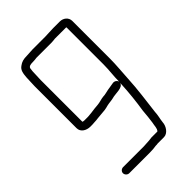

<svg xmlns="http://www.w3.org/2000/svg" viewBox="-204 -745 820 820"><g transform="rotate(-45 205.5 -335.0)"><path d="M89 -601 91 -617C94 -627 106 -628 118 -628C127 -628 135 -629 141 -630H232C239 -630 246 -631 255 -632H321C322 -632 323 -632 324 -631V-407C324 -373 319 -341 319 -308C317 -317 308 -324 297 -323C283 -321 275 -319 260 -317C248 -315 238 -311 226 -311C213 -310 198 -304 185 -303L163 -301C156 -300 148 -299 141 -298L119 -296H97C92 -296 89 -297 87 -298V-549C87 -567 89 -583 89 -601ZM198 -38H73C63 -38 54 -30 54 -20C54 -10 63 -1 73 -1H198C212 -1 225 -2 236 -4C241 -4 245 -4 249 -5H287C309 -5 327 -31 328 -54C330 -73 335 -87 336 -109C343 -167 352 -230 355 -292C357 -332 361 -367 361 -406V-633C361 -654 343 -669 321 -669H282C262 -669 249 -667 232 -667H155C141 -667 134 -665 118 -665C98 -665 85 -661 73 -652C56 -641 54 -624 52 -600C52 -584 50 -567 50 -549V-296C50 -273 72 -259 97 -259C106 -259 114 -259 122 -260C130 -260 138 -261 145 -262L189 -266C197 -267 205 -269 212 -271C225 -274 236 -274 249 -277C272 -284 313 -278 318 -301V-294C316 -247 310 -193 303 -149C301 -127 299 -102 296 -84C292 -68 294 -52 284 -42H248L232 -40C221 -40 210 -38 198 -38Z"/></g></svg>

Font: Electronic
Style: SeLt
Weight: 300
Version: Version 1.011